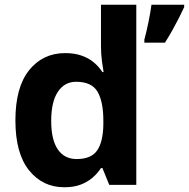

<svg xmlns="http://www.w3.org/2000/svg" viewBox="-20 -780 797 810"><path d="M251 10Q160 10 102.5 -61.5Q45 -133 45 -272Q45 -412 103 -484Q161 -556 255 -556Q294 -556 324 -545.5Q354 -535 375.5 -517Q397 -499 412 -476H417Q414 -492 410 -522.5Q406 -553 406 -585V-760H555V0H441L412 -71H406Q392 -49 370.5 -30.5Q349 -12 320 -1Q291 10 251 10ZM303 -109Q365 -109 390 -145.5Q415 -182 416 -255V-271Q416 -351 391.5 -393Q367 -435 301 -435Q252 -435 224 -392.5Q196 -350 196 -270Q196 -190 224 -149.5Q252 -109 303 -109ZM757 -750Q747 -728 734.5 -703.5Q722 -679 707.5 -653Q693 -627 676 -600H589V-613Q593 -628 597.5 -646.5Q602 -665 606 -685Q610 -705 613.5 -724.5Q617 -744 619 -760H757Z"/></svg>

Font: Noto Sans Kannada
Style: Regular
Weight: 400
Designer: Jelle Bosma - Monotype Design Team
Foundry: Monotype Imaging Inc.
Version: Version 2.003